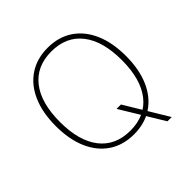

<svg xmlns="http://www.w3.org/2000/svg" viewBox="-211 -893 1152 1152"><g transform="rotate(-45 364.5 -317.0)"><path d="M66.4 -359.4Q66.4 -472.7 102.5 -555.2Q138.7 -637.7 205.6 -682.1Q272.5 -726.6 364.3 -726.6Q456.1 -726.6 522.9 -682.1Q589.8 -637.7 626 -555.2Q662.1 -472.7 662.1 -359.4Q662.1 -246.1 626 -163.6Q589.8 -81.1 522.9 -36.6Q456.1 7.8 364.3 7.8Q272.5 7.8 205.6 -36.6Q138.7 -81.1 102.5 -163.6Q66.4 -246.1 66.4 -359.4ZM627 -359.4Q627 -520.5 558.6 -607.9Q490.2 -695.3 364.3 -695.3Q238.3 -695.3 169.9 -607.9Q101.6 -520.5 101.6 -359.4Q101.6 -198.2 169.9 -110.8Q238.3 -23.4 364.3 -23.4Q490.2 -23.4 558.6 -110.8Q627 -198.2 627 -359.4ZM596.7 93.8H560.5L397.5 -174.8H434.6Z"/></g></svg>

Font: Min Sans VF VF
Style: Regular
Weight: 400
Designer: Jinseong-Kim, NotoSansCJK, Nunito
Foundry: Jinseong-Kim
Version: Version 1.420;Glyphs 3.1.2 (3151)